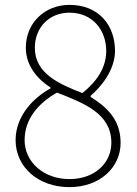

<svg xmlns="http://www.w3.org/2000/svg" viewBox="-20 -755 561 788"><path d="M265 13C390 13 475 -68 475 -169C475 -268 412 -320 352 -357V-362C391 -395 452 -465 452 -546C452 -653 384 -735 265 -735C165 -735 86 -662 86 -559C86 -483 136 -429 187 -396V-392C121 -356 44 -282 44 -180C44 -70 136 13 265 13ZM318 -373C223 -410 123 -453 123 -559C123 -641 181 -703 265 -703C361 -703 416 -630 416 -546C416 -481 381 -423 318 -373ZM265 -20C158 -20 81 -91 81 -180C81 -265 136 -331 214 -375C326 -331 437 -289 437 -169C437 -87 370 -20 265 -20Z"/></svg>

Font: Source Han Sans JP VF
Style: Regular
Weight: 250
Designer: Ryoko NISHIZUKA 西塚涼子 (kana, bopomofo & ideographs); Paul D. Hunt (Latin, Greek & Cyrillic); Sandoll Communications 산돌커뮤니
Foundry: Adobe
Version: Version 2.004;hotconv 1.0.118;makeotfexe 2.5.65603